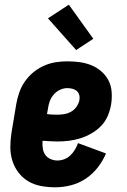

<svg xmlns="http://www.w3.org/2000/svg" viewBox="-20 -789 540 817"><path d="M215 8Q184 8 154.5 2.5Q125 -3 100.5 -17.5Q76 -32 58.5 -55Q41 -78 32.5 -105.5Q24 -133 24 -163.5Q24 -194 29 -225L49 -345Q53 -369 61.5 -394Q70 -419 85 -441Q100 -463 121 -480.5Q142 -498 166.5 -509Q191 -520 216 -524Q241 -528 266 -528Q293 -528 319 -524.5Q345 -521 368.5 -511.5Q392 -502 411 -485.5Q430 -469 441.5 -447Q453 -425 455 -398.5Q457 -372 453 -346Q449 -321 439 -297Q429 -273 411 -254Q393 -235 369.5 -221.5Q346 -208 322 -200.5Q298 -193 273.5 -190Q249 -187 224 -187Q209 -187 193 -188Q177 -189 161 -190Q160 -174 162 -158.5Q164 -143 172 -131Q180 -119 194.5 -112.5Q209 -106 224 -106Q239 -106 253.5 -111.5Q268 -117 279.5 -128Q291 -139 299 -152.5Q307 -166 312 -180L431 -136Q418 -105 396 -76.5Q374 -48 344.5 -28.5Q315 -9 281.5 -0.5Q248 8 215 8ZM224 -301Q239 -301 254 -303.5Q269 -306 283 -314Q297 -322 306 -335.5Q315 -349 318 -363Q320 -375 317 -385.5Q314 -396 306 -402.5Q298 -409 287.5 -411.5Q277 -414 266 -414Q250 -414 234.5 -406.5Q219 -399 208 -386Q197 -373 191.5 -357.5Q186 -342 184 -326L180 -304Q191 -302 202 -301.5Q213 -301 224 -301ZM304 -576 184 -711 273 -769 377 -624Z"/></svg>

Font: Iosevka Term Curly Heavy
Style: Italic
Weight: 900
Italic angle: -9°
Designer: Belleve Invis
Foundry: Belleve Invis
Version: Version 32.3.0